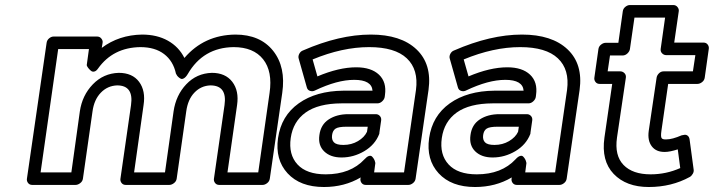

<svg xmlns="http://www.w3.org/2000/svg" viewBox="-20 -709 2833 762"><path d="M86.9 0 165 -539.1Q166.5 -549.8 175 -556.9Q183.6 -564 192.9 -564H365.2Q376 -564 382.3 -555.9Q388.7 -547.9 387.2 -539.1L383.8 -519Q452.1 -570.3 543.9 -571.8Q603 -571.8 646.2 -547.6Q689.5 -523.4 711.9 -479Q790 -570.3 914.1 -571.8Q1012.7 -571.8 1064 -507.3Q1115.2 -442.9 1100.1 -339.8L1050.8 0Q1049.3 10.7 1040.3 17.8Q1031.2 24.9 1022 24.9H850.1Q839.4 24.9 833.5 17.1Q827.6 9.3 829.1 0L871.1 -292Q882.3 -370.1 814.9 -370.1Q777.8 -368.7 751.7 -341.6Q725.6 -314.5 719.2 -267.1L681.2 0Q679.7 10.7 670.4 17.8Q661.1 24.9 651.9 24.9H479Q468.3 24.9 462.4 17.1Q456.5 9.3 458 0L500 -292Q511.2 -370.1 444.8 -370.1Q406.7 -368.7 380.1 -341.1Q353.5 -313.5 347.2 -267.1L309.1 0Q307.6 10.7 298.3 17.8Q289.1 24.9 279.8 24.9H107.9Q97.2 24.9 91.3 17.1Q85.4 9.3 86.9 0ZM141.1 -24.9H263.2L296.9 -267.1Q306.2 -330.6 348.4 -374.3Q390.6 -418 451.2 -419.9Q505.4 -419.9 532 -384.3Q558.6 -348.6 549.8 -292L512.2 -24.9H634.8L668.9 -267.1Q678.2 -331.1 719.2 -374.5Q760.3 -418 820.8 -419.9Q874.5 -419.9 901.9 -384.3Q929.2 -348.6 920.9 -292L882.8 -24.9H1004.9L1049.8 -339.8Q1062.5 -425.8 1024.2 -473.9Q985.8 -522 907.2 -522Q786.1 -520.5 725.1 -415Q717.8 -402.8 710.2 -398.4Q702.6 -394 697.3 -396.7Q691.9 -399.4 687.3 -403.8Q682.6 -408.2 680.7 -412.6L678.2 -417Q667.5 -466.8 631.3 -494.4Q595.2 -522 537.1 -522Q428.7 -520.5 369.1 -437Q362.3 -427.2 355 -425.3Q347.7 -423.3 342.5 -427Q337.4 -430.7 333 -435.8Q328.6 -440.9 326.2 -445.3L324.2 -450.2L333 -514.2H210.9Z M1083.5 -161.1Q1096.2 -249.5 1165.5 -298.8Q1234.9 -348.1 1342.8 -349.1H1458.5Q1455.1 -392.1 1385.7 -392.1Q1318.4 -392.1 1230.5 -350.1Q1221.7 -345.2 1211.2 -348.1Q1200.7 -351.1 1197.8 -361.8L1165.5 -476.1Q1162.6 -485.4 1167.7 -495.4Q1172.9 -505.4 1182.6 -508.8Q1327.1 -571.8 1451.7 -571.8Q1570.8 -571.8 1632.8 -513.2Q1694.8 -454.6 1680.7 -352.1L1629.4 0Q1627.9 10.7 1618.9 17.8Q1609.9 24.9 1600.6 24.9H1431.6Q1420.9 24.9 1415 17.1Q1409.2 9.3 1410.6 0L1411.6 -4.9Q1347.2 33.2 1265.6 33.2Q1171.4 33.2 1121.3 -21.2Q1071.3 -75.7 1083.5 -161.1ZM1272.5 -17.1Q1371.1 -17.1 1426.8 -77.1Q1436 -87.4 1443.8 -89.8Q1451.7 -92.3 1456.3 -87.9Q1460.9 -83.5 1464.1 -77.9Q1467.3 -72.3 1468.3 -67.4L1469.7 -62L1464.8 -24.9H1583.5L1630.9 -352.1Q1641.6 -433.1 1594.5 -477.5Q1547.4 -522 1444.8 -522Q1338.9 -522 1220.7 -473.1L1239.7 -405.8Q1325.2 -441.9 1393.6 -441.9Q1453.1 -441.9 1484.1 -412.6Q1515.1 -383.3 1507.8 -332L1506.8 -324.2Q1505.4 -314.9 1496.8 -306.9Q1488.3 -298.8 1477.5 -298.8H1335.4Q1243.2 -298.3 1193.1 -262.5Q1143.1 -226.6 1133.8 -161.1Q1124.5 -95.7 1160.6 -56.4Q1196.8 -17.1 1272.5 -17.1ZM1247.6 -172.9Q1252.9 -214.4 1284.7 -235.1Q1316.4 -255.9 1362.8 -255.9H1471.7Q1481 -255.9 1487.5 -248.8Q1494.1 -241.7 1492.7 -231L1485.8 -183.1Q1485.8 -178.7 1484.9 -176.8Q1468.3 -134.3 1425.8 -109.1Q1383.3 -84 1335.4 -84Q1291.5 -84 1266.6 -108.2Q1241.7 -132.3 1247.6 -172.9ZM1297.9 -172.9Q1295.4 -154.3 1305.4 -144Q1315.4 -133.8 1342.8 -133.8Q1375 -133.8 1400.6 -148.9Q1426.3 -164.1 1436.5 -186L1439.5 -206.1H1355.5Q1323.2 -206.1 1311.8 -198.5Q1300.3 -190.9 1297.9 -172.9Z M1683.1 -161.1Q1695.8 -249.5 1765.1 -298.8Q1834.5 -348.1 1942.4 -349.1H2058.1Q2054.7 -392.1 1985.4 -392.1Q1918 -392.1 1830.1 -350.1Q1821.3 -345.2 1810.8 -348.1Q1800.3 -351.1 1797.4 -361.8L1765.1 -476.1Q1762.2 -485.4 1767.3 -495.4Q1772.5 -505.4 1782.2 -508.8Q1926.8 -571.8 2051.3 -571.8Q2170.4 -571.8 2232.4 -513.2Q2294.4 -454.6 2280.3 -352.1L2229 0Q2227.5 10.7 2218.5 17.8Q2209.5 24.9 2200.2 24.9H2031.2Q2020.5 24.9 2014.6 17.1Q2008.8 9.3 2010.3 0L2011.2 -4.9Q1946.8 33.2 1865.2 33.2Q1771 33.2 1720.9 -21.2Q1670.9 -75.7 1683.1 -161.1ZM1872.1 -17.1Q1970.7 -17.1 2026.4 -77.1Q2035.6 -87.4 2043.5 -89.8Q2051.3 -92.3 2055.9 -87.9Q2060.5 -83.5 2063.7 -77.9Q2066.9 -72.3 2067.9 -67.4L2069.3 -62L2064.5 -24.9H2183.1L2230.5 -352.1Q2241.2 -433.1 2194.1 -477.5Q2147 -522 2044.4 -522Q1938.5 -522 1820.3 -473.1L1839.4 -405.8Q1924.8 -441.9 1993.2 -441.9Q2052.7 -441.9 2083.7 -412.6Q2114.7 -383.3 2107.4 -332L2106.4 -324.2Q2105 -314.9 2096.4 -306.9Q2087.9 -298.8 2077.1 -298.8H1935.1Q1842.8 -298.3 1792.7 -262.5Q1742.7 -226.6 1733.4 -161.1Q1724.1 -95.7 1760.3 -56.4Q1796.4 -17.1 1872.1 -17.1ZM1847.2 -172.9Q1852.5 -214.4 1884.3 -235.1Q1916 -255.9 1962.4 -255.9H2071.3Q2080.6 -255.9 2087.2 -248.8Q2093.8 -241.7 2092.3 -231L2085.4 -183.1Q2085.4 -178.7 2084.5 -176.8Q2067.9 -134.3 2025.4 -109.1Q1982.9 -84 1935.1 -84Q1891.1 -84 1866.2 -108.2Q1841.3 -132.3 1847.2 -172.9ZM1897.5 -172.9Q1895 -154.3 1905 -144Q1915 -133.8 1942.4 -133.8Q1974.6 -133.8 2000.2 -148.9Q2025.9 -164.1 2036.1 -186L2039.1 -206.1H1955.1Q1922.9 -206.1 1911.4 -198.5Q1899.9 -190.9 1897.5 -172.9Z M2338.9 -400.9 2355 -514.2Q2356.4 -524.9 2365.5 -532Q2374.5 -539.1 2383.8 -539.1H2434.1L2451.7 -664.1Q2453.1 -674.8 2461.9 -681.9Q2470.7 -689 2480 -689H2651.9Q2662.6 -689 2668.9 -680.9Q2675.3 -672.9 2673.8 -664.1L2655.8 -540H2772Q2782.7 -540 2788.6 -532.2Q2794.4 -524.4 2793 -515.1L2776.9 -400.9Q2775.4 -390.1 2766.4 -383.1Q2757.3 -376 2748 -376H2631.8L2605 -189.9Q2601.6 -166.5 2606 -160.6Q2610.4 -154.8 2625 -155.8Q2647.9 -155.8 2685.1 -171.9Q2690.4 -173.3 2697 -174.1Q2703.6 -174.8 2709.5 -170.2Q2715.3 -165.5 2716.8 -155.8L2732.9 -36.1Q2734.4 -27.8 2729.5 -19.3Q2724.6 -10.7 2717.8 -6.8Q2645 33.2 2554.7 33.2Q2465.3 33.2 2415.5 -18.8Q2365.7 -70.8 2378.9 -163.1L2409.7 -376H2359.9Q2349.1 -376 2343.3 -383.8Q2337.4 -391.6 2338.9 -400.9ZM2391.6 -425.8H2441.9Q2451.2 -425.8 2458.3 -418.7Q2465.3 -411.6 2463.9 -400.9L2428.7 -163.1Q2418.5 -91.8 2454.6 -54.4Q2490.7 -17.1 2562 -17.1Q2624 -17.1 2679.7 -42L2669.9 -116.2Q2638.2 -106 2618.7 -106Q2584 -105.5 2566.7 -128.4Q2549.3 -151.4 2554.7 -189.9L2585.9 -400.9Q2587.4 -410.2 2595.2 -418Q2603 -425.8 2613.8 -425.8H2730L2739.7 -490.2H2624Q2614.7 -490.2 2607.7 -497.3Q2600.6 -504.4 2602.1 -515.1L2619.6 -639.2H2498L2480 -514.2Q2478.5 -504.9 2470 -496.8Q2461.4 -488.8 2450.7 -488.8H2400.9Z"/></svg>

Font: Trueno Bold Outline
Style: Italic
Weight: 700
Width: 6
Designer: Julieta Ulanovsky
Foundry: Julieta Ulanovsky
Version: Version 3.001b | FøM Fix